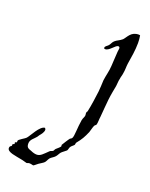

<svg xmlns="http://www.w3.org/2000/svg" viewBox="-305 -480 636 815"><g transform="rotate(20 13.5 -72.5)"><path d="M185 -409C183 -409 181 -410 179 -410C144 -410 136 -383 123 -369C112 -359 98 -355 90 -347C83 -341 81 -332 75 -325C70 -319 60 -315 60 -308C60 -304 62 -303 66 -303C84 -303 102 -334 114 -334C118 -334 121 -332 121 -326C121 -321 119 -315 119 -311C117 -290 117 -267 115 -245C114 -222 107 -200 104 -176C103 -159 103 -142 101 -125C97 -95 93 -62 86 -30C86 -28 82 -27 82 -20C82 -17 83 -14 83 -11C83 -3 77 4 75 14C69 48 70 88 64 98C62 103 54 104 53 108C53 107 31 141 31 142C31 144 32 146 32 147C32 152 18 162 13 167C10 170 9 175 6 178C2 181 -4 181 -8 185C-29 205 -38 217 -55 217C-62 217 -71 215 -82 210C-97 205 -104 202 -104 184C-104 166 -87 157 -78 145C-74 140 -73 136 -67 130C-67 130 -56 117 -56 106C-56 104 -57 101 -60 98C-83 99 -107 151 -118 163C-125 171 -151 183 -151 190C-151 191 -151 193 -151 195C-151 199 -159 197 -159 201C-159 202 -158 204 -158 206C-158 209 -166 208 -166 212C-166 213 -166 215 -166 216C-166 222 -175 219 -175 231C-175 250 -133 253 -111 258C-98 260 -86 265 -83 265C-78 265 -76 262 -71 262C-62 262 -56 265 -53 265C-51 265 -44 259 -34 251C-27 246 -16 240 -12 236C-6 231 -4 222 2 214C8 207 18 203 24 196C30 190 33 181 39 174C46 167 56 161 61 156C64 152 65 142 68 138C72 132 79 128 83 123C85 120 84 115 86 112C104 90 112 76 123 50C127 39 129 25 134 17C134 16 140 13 141 10C144 0 143 -15 145 -26C148 -55 149 -82 152 -106C155 -133 160 -155 163 -172C165 -184 164 -194 167 -205C168 -215 172 -224 173 -234C176 -249 175 -264 177 -278C182 -308 188 -343 188 -375C188 -387 187 -398 185 -409Z"/></g></svg>

Font: Jim Nightshade
Style: Regular
Weight: 400
Designer: Astigmatic (AOETI)
Foundry: Astigmatic (AOETI)
Version: Version 1.000